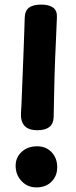

<svg xmlns="http://www.w3.org/2000/svg" viewBox="-20 -798 333 836"><path d="M143.1 -231Q103.4 -231 86.2 -250.8Q68.9 -270.6 71.4 -308Q72.4 -314.2 73.4 -339.8Q74.4 -365.3 75.9 -403.2Q77.4 -441 79.1 -485.1Q80.7 -529.1 82.6 -573.9Q84.4 -618.7 85.6 -657.4Q86.7 -696.2 87.7 -722Q88.4 -750.8 106.1 -764.4Q123.8 -778 159.1 -778Q194 -778 211.8 -764.4Q229.6 -750.8 227.8 -722Q225.6 -664.1 223.6 -622.3Q221.6 -580.6 220.2 -546.6Q218.8 -512.7 217.8 -477.1Q216.8 -441.4 215.8 -396.6Q214.8 -351.8 213.6 -287Q212.6 -258.7 194.6 -244.8Q176.7 -231 143.1 -231ZM138.1 18Q99.3 17.8 73.7 -9.7Q48.1 -37.2 48.1 -76Q48.1 -113 74.6 -137Q101 -161 141.1 -161Q179.9 -161.2 204.5 -135.5Q229.1 -109.8 229.1 -70Q229.1 -31.8 204.3 -6.9Q179.4 18 138.1 18Z"/></svg>

Font: Playpen Sans Arabic
Style: Regular
Weight: 400
Designer: Azza Alameddine, Laura Meseguer, Veronika Burian, José Scaglione
Foundry: TypeTogether
Version: Version 2.000